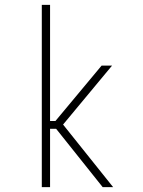

<svg xmlns="http://www.w3.org/2000/svg" viewBox="-20 -770 590 790"><path d="M152 0V-750H186V-272H208L398 -500H441L239.5 -257.5L445.5 0H402.5L211 -240H186V0Z"/></svg>

Font: Trispace SemiCondensed Thin
Style: Regular
Weight: 100
Width: 4
Designer: Tyler Finck
Foundry: Etcetera Type Company
Version: Version 1.210; ttfautohint (v1.8.3)